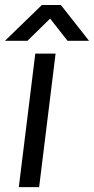

<svg xmlns="http://www.w3.org/2000/svg" viewBox="-54 -765 384 785"><path d="M22.9 0H106L173.3 -545.9H90.3ZM-33.7 -598.1H58.1L150.9 -689L222.2 -598.1H310.1L194.8 -744.6H117.2Z"/></svg>

Font: Guggenheim Sans Display
Style: Italic
Weight: 400
Italic angle: -7°
Designer: Modified by Tom Baber under direction of Pentagram Design 2023
Foundry: rsms
Version: Version 1.001;Glyphs 3.1.2 (3151)